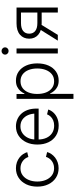

<svg xmlns="http://www.w3.org/2000/svg" viewBox="744 -1519 979 2507"><g transform="rotate(-90 1233.5 -265.5)"><path d="M290 10.3Q219.7 10.3 165.5 -25.1Q111.3 -60.5 80.8 -123.3Q50.3 -186 50.3 -267.6Q50.3 -350.1 80.8 -413.1Q111.3 -476.1 165.5 -511.5Q219.7 -546.9 290 -546.9Q332 -546.9 366.9 -534.7Q401.9 -522.5 429 -501.5Q456.1 -480.5 474.1 -454.1Q492.2 -427.7 500 -399.4L437 -384.3Q432.1 -401.9 420.2 -420.2Q408.2 -438.5 389.6 -453.6Q371.1 -468.8 346.2 -478.3Q321.3 -487.8 290 -487.8Q235.4 -487.8 196.5 -458.3Q157.7 -428.7 137.2 -379.2Q116.7 -329.6 116.7 -267.6Q116.7 -206.5 137.2 -157Q157.7 -107.4 196.5 -78.1Q235.4 -48.8 290 -48.8Q321.8 -48.8 347.2 -58.3Q372.6 -67.9 391.1 -83.5Q409.7 -99.1 421.6 -117.9Q433.6 -136.7 438.5 -154.8L501.5 -139.6Q494.1 -111.3 475.8 -84.5Q457.5 -57.6 430.2 -36.1Q402.8 -14.6 367.4 -2.2Q332 10.3 290 10.3Z M846.2 11.2Q770.5 11.2 715.1 -24.2Q659.7 -59.6 629.6 -122.3Q599.6 -185.1 599.6 -266.6Q599.6 -348.6 629.6 -411.9Q659.7 -475.1 713.4 -511Q767.1 -546.9 836.9 -546.9Q883.8 -546.9 925.5 -530Q967.3 -513.2 999.8 -479.2Q1032.2 -445.3 1050.8 -394.8Q1069.3 -344.2 1069.3 -276.9V-250.5H641.1V-307.1H1033.7L1003.9 -286.1Q1003.9 -344.7 983.6 -390.4Q963.4 -436 926 -462.2Q888.7 -488.3 836.9 -488.3Q785.6 -488.3 747.1 -461.4Q708.5 -434.6 687 -389.9Q665.5 -345.2 665.5 -290.5V-258.8Q665.5 -195.3 687.5 -147.9Q709.5 -100.6 750.2 -74.2Q791 -47.9 846.2 -47.9Q884.8 -47.9 914.3 -60.1Q943.8 -72.3 964.1 -93.5Q984.4 -114.7 994.1 -140.6L1057.1 -125Q1044.9 -87.9 1016.1 -56.6Q987.3 -25.4 944.1 -7.1Q900.9 11.2 846.2 11.2Z M1196.3 204.1V-539.1H1259.8V-436H1265.6Q1277.3 -462.9 1298.8 -488.3Q1320.3 -513.7 1353.8 -530.3Q1387.2 -546.9 1434.6 -546.9Q1501.5 -546.9 1552 -512Q1602.5 -477.1 1630.9 -414.3Q1659.2 -351.6 1659.2 -268.6Q1659.2 -184.6 1631.1 -121.8Q1603 -59.1 1552.5 -23.9Q1502 11.2 1435.1 11.2Q1388.2 11.2 1354.7 -5.6Q1321.3 -22.5 1299.8 -48.1Q1278.3 -73.7 1266.1 -101.1H1261.7V204.1ZM1426.3 -48.3Q1479 -48.3 1516.1 -76.9Q1553.2 -105.5 1573 -155.5Q1592.8 -205.6 1592.8 -269Q1592.8 -332.5 1573.2 -381.8Q1553.7 -431.2 1516.4 -459.2Q1479 -487.3 1426.3 -487.3Q1374 -487.3 1336.7 -459.7Q1299.3 -432.1 1279.8 -382.8Q1260.3 -333.5 1260.3 -269Q1260.3 -204.1 1279.8 -154.3Q1299.3 -104.5 1336.7 -76.4Q1374 -48.3 1426.3 -48.3Z M1788.6 0V-539.1H1854V0ZM1821.3 -642.6Q1801.8 -642.6 1787.6 -656.2Q1773.4 -669.9 1773.4 -689Q1773.4 -708 1787.6 -721.4Q1801.8 -734.9 1821.3 -734.9Q1840.8 -734.9 1855 -721.4Q1869.1 -708 1869.1 -689Q1869.1 -669.9 1855 -656.2Q1840.8 -642.6 1821.3 -642.6Z M2388.2 0H2323.2V-481H2186Q2117.2 -481 2082.3 -452.6Q2047.4 -424.3 2047.4 -373.5Q2047.4 -323.2 2082.3 -295.2Q2117.2 -267.1 2186 -267.1H2351.6V-210.9H2181.6Q2085.4 -210.9 2033.7 -255.4Q1981.9 -299.8 1981.9 -373.5Q1981.9 -448.2 2033.4 -493.7Q2085 -539.1 2181.2 -539.1H2388.2ZM2031.7 0H1956.5L2108.9 -244.1H2181.6Z"/></g></svg>

Font: Inter 18pt Light
Style: Regular
Weight: 300
Designer: Rasmus Andersson
Foundry: rsms
Version: Version 4.001;git-66647c0bb